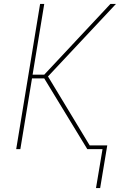

<svg xmlns="http://www.w3.org/2000/svg" viewBox="-20 -755 640 972"><path d="M487 197H466L499 0H422L204 -358H142L83 0H62L183 -735H204L145 -377H204L539 -735H567L223 -368L434 -19H523Z"/></svg>

Font: Iosevka Aile Thin Oblique
Style: Regular
Weight: 100
Italic angle: -9°
Designer: Belleve Invis
Foundry: Belleve Invis
Version: Version 31.1.0; ttfautohint (v1.8.4)